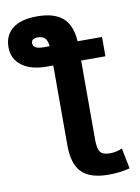

<svg xmlns="http://www.w3.org/2000/svg" viewBox="-107 -808 808 1106"><g transform="rotate(-10 297.0 -255.0)"><path d="M395 22Q395 72 410.5 91Q426 110 465 110Q502 110 538 95L562 215Q503 230 438 230Q330 230 281 181Q232 132 232 22V-445H195Q101 -445 48.5 -485Q-4 -525 -4 -592Q-4 -663 45 -701.5Q94 -740 188 -740Q288 -740 338 -696.5Q388 -653 394 -558H537V-445H395ZM231 -558Q227 -592 213 -606Q199 -620 171 -620Q134 -620 134 -592Q134 -558 195 -558Z"/></g></svg>

Font: Mplus 1p ExtraBold
Style: Regular
Weight: 800
Version: Version 1.061